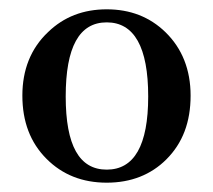

<svg xmlns="http://www.w3.org/2000/svg" viewBox="-20 -850 458 412"><path d="M209 -458C261 -458 304 -475 337 -508C372 -543 389 -588 389 -645C389 -700 371 -746 335 -781C301 -814 259 -830 209 -830C159 -830 117 -814 83 -781C46 -746 28 -700 28 -645C28 -589 45 -544 80 -509C114 -475 157 -458 209 -458ZM209 -486C150 -486 121 -538 121 -643C121 -749 150 -802 209 -802C268 -802 298 -749 298 -643C298 -538 268 -486 209 -486Z"/></svg>

Font: AllPunType Bold
Style: Regular
Weight: 700
Version: 1.0